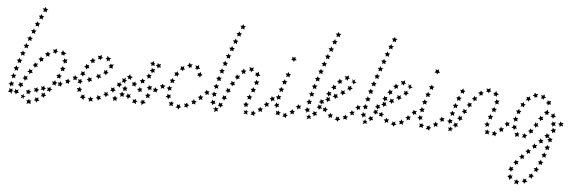

<svg xmlns="http://www.w3.org/2000/svg" viewBox="-75 -719 3473 1155"><g transform="rotate(5 1661.5 -141.5)"><path d="M389 -144 381 -135 383 -124 372 -129 362 -123 364 -135 356 -144 367 -145 371 -156 377 -145ZM347 -117 338 -110 339 -98 329 -104 318 -100 321 -111 314 -121H326L331 -131L336 -120ZM303 -96 293 -89V-77L284 -84L272 -81L277 -92L270 -102L282 -101L288 -111L292 -99ZM204 -60 194 -54 193 -42 184 -50 172 -48 178 -59 172 -69 183 -67 191 -76 193 -65ZM164 -47 154 -41 152 -29 144 -37 132 -35 137 -46 131 -56 143 -54 151 -63 153 -52ZM117 -32 107 -25V-14L98 -21L87 -17L91 -28L83 -38H96L103 -47L106 -36ZM72 -17 73 -4 86 -2 74 4 76 17 68 6 56 14 62 1 54 -8 66 -6ZM91 21H102L107 11L111 21L122 20L116 30L121 41L107 38L93 42L98 31ZM136 17 145 10 143 -2 153 4 163 -2 162 10 171 18 158 20 152 31 148 20ZM176 -10 182 -19 178 -31 189 -27 198 -35 199 -23 209 -17 198 -13 194 -1 187 -10ZM209 -45 215 -56 209 -66 221 -64 228 -73 231 -61 242 -57 231 -51 229 -39 221 -47ZM238 -84 242 -95 236 -105 247 -104 254 -114 258 -103 269 -99 259 -92V-80L250 -87ZM263 -126 266 -138 258 -146 270 -147 276 -157 281 -146 292 -144 283 -136 284 -124 274 -131ZM283 -171 285 -182 276 -190 288 -192 292 -203 298 -193 310 -192 302 -183 304 -171 294 -176ZM297 -217 296 -229 285 -234 296 -239V-250L306 -242L317 -246L312 -233L317 -222L306 -225ZM295 -264 287 -271 277 -266 280 -276 271 -281 282 -287 284 -298 293 -287 308 -280 297 -275ZM257 -285 247 -282 245 -270 238 -279 227 -276 231 -287 224 -297 237 -296 248 -304V-292ZM213 -271 205 -263 207 -251 197 -256 187 -250 188 -262 178 -269 190 -272 196 -283 201 -273ZM175 -241 169 -231 173 -220 162 -223 154 -215 152 -227 142 -233 153 -238 156 -249 163 -240ZM143 -205 137 -194 143 -184 132 -186 124 -177 121 -188 111 -193 121 -199 123 -211 131 -203ZM114 -165 109 -155 116 -145H104L97 -136L94 -148L82 -151L93 -158V-170L102 -162ZM87 -124 83 -113 90 -104H79L72 -94L68 -105L57 -109L67 -116V-128L76 -121ZM63 -82 59 -71 67 -61H55L48 -51L44 -62L33 -66L42 -73V-85L52 -78ZM40 -39 36 -27 44 -18H32L25 -8L21 -19L10 -22L19 -29V-41L28 -34ZM1 -9 -9 -19 -24 -21 -15 -30 -16 -43 -6 -37 2 -43V-32L10 -28L0 -24ZM-12 -52 -14 -64 -24 -70 -13 -75 -10 -87 -3 -78H9L3 -69L8 -59L-4 -61ZM-6 -102 -5 -114 -15 -121 -4 -124 0 -135 7 -125H19L11 -116L15 -105L4 -109ZM6 -149 7 -161 -2 -169 9 -172 14 -183 20 -172H32L24 -163L27 -151L16 -156ZM20 -197 22 -209 13 -216 24 -219 29 -230 35 -219 47 -218 39 -209 41 -198 30 -203ZM36 -243 38 -255 29 -263 41 -265 46 -276 51 -265 63 -264 55 -255 57 -244 46 -249ZM53 -289 55 -301 46 -309 58 -311 63 -322 68 -311 80 -310 72 -301 74 -290 63 -295ZM70 -335 73 -347 64 -355 76 -357 81 -368 86 -357 98 -355 90 -347 91 -335 81 -341ZM89 -381 91 -393 83 -401 95 -402 100 -413 105 -402 117 -400 108 -392 110 -380 99 -386ZM108 -426 110 -438 102 -446 114 -448 119 -458 124 -447 136 -445 127 -437 129 -425 118 -431ZM127 -471 130 -483 122 -492 133 -493 139 -503 144 -492 156 -490 147 -482 148 -470 138 -476ZM147 -516 150 -528 142 -537 153 -538 159 -548 164 -537 176 -535 167 -527 168 -515 158 -521Z M442 -134 452 -140 453 -152 462 -144 473 -148 469 -136 476 -127H464L456 -118L453 -129ZM495 -156 504 -163 503 -175 513 -168 524 -174 521 -162 530 -153 517 -152 511 -142 507 -153ZM537 -180 545 -189 541 -200 552 -196 561 -203V-191L571 -185L560 -181L555 -169L549 -179ZM571 -213 574 -224 565 -230 576 -233V-242L586 -236L597 -240L591 -225L592 -211L582 -217ZM571 -255 562 -261 553 -253 554 -265 544 -269 554 -275V-287L565 -277L579 -275L570 -267ZM530 -272 519 -268 517 -257 510 -265 499 -262 503 -273 496 -283 510 -282 520 -291V-279ZM486 -257 478 -248 482 -237 471 -241 462 -234 461 -245 451 -251 463 -256 468 -268 474 -258ZM451 -223 447 -213 454 -203 442 -204 435 -194 431 -205 420 -209 430 -216 431 -228 440 -221ZM427 -182 425 -170 433 -162 422 -160 417 -150 411 -160 399 -161 408 -170 406 -182 416 -177ZM411 -136V-124L421 -118L410 -114L408 -103L400 -111L389 -109L395 -120L391 -132L402 -129ZM406 -88 410 -77 421 -75 412 -67 415 -56 404 -61 393 -55 395 -68 388 -79 399 -78ZM420 -43 428 -37 438 -43 436 -32 445 -26 435 -21 433 -9 423 -20 410 -24 419 -31ZM459 -22 470 -24 473 -35 480 -26 491 -27 485 -17 490 -6 477 -9 466 -2 468 -14ZM506 -29 515 -35V-47L525 -40L535 -44L532 -33L540 -24L527 -23L520 -13L517 -25ZM549 -50 558 -59 555 -70 566 -65 576 -71 574 -59 584 -52 572 -49 566 -38 561 -49ZM588 -79 596 -88 592 -99 603 -96 612 -103 613 -91 622 -84 611 -80 607 -69 600 -79ZM625 -112 631 -122 627 -133 638 -129 647 -137 648 -126 658 -120 647 -115 644 -103 636 -113Z M918 -139 910 -130 912 -119 902 -124 891 -118 893 -129 884 -138 896 -140 900 -150 906 -140ZM877 -111 868 -103 869 -92 858 -98 847 -94 851 -106 844 -115H855L861 -125L865 -114ZM781 -90 769 -92 760 -84 759 -96 749 -104 761 -107 765 -118 771 -108 780 -111 775 -100ZM739 -116 729 -123 717 -120 721 -131 715 -141 727 -140 735 -149 737 -138 748 -135 738 -128ZM708 -154 699 -162 689 -157 692 -167 682 -176 693 -178 700 -189 705 -177 718 -173 708 -166ZM676 -167 675 -153 686 -148 675 -143V-129L666 -139L654 -135L659 -148L655 -161L666 -157ZM676 -117 681 -107 693 -106 685 -98 689 -87 677 -90 668 -83V-96L659 -104L671 -106ZM695 -73 703 -65 714 -69 710 -58 717 -50 705 -49 699 -38 695 -50 683 -56 693 -61ZM728 -40 739 -37 747 -45 748 -34 759 -31 749 -24 750 -12 739 -20 726 -19 732 -29ZM773 -28 783 -32 782 -43 790 -37 799 -43V-31L810 -25L795 -20L784 -10L783 -22ZM807 -54 809 -65 800 -73 811 -75 814 -86 822 -77H834L826 -67L828 -54L818 -60ZM818 -101 817 -112 806 -117 817 -123 818 -134 827 -126 839 -128 833 -117 838 -106 827 -109ZM829 -205 826 -216 815 -222 826 -227 827 -239 836 -231 848 -233 842 -222 848 -212 836 -214ZM823 -248V-260L814 -268L826 -271L837 -282L836 -270L846 -264L840 -262L843 -251L832 -255ZM880 -266 876 -255 881 -244 869 -246 861 -238 859 -249 849 -255 859 -260 860 -271 869 -263ZM830 -196 823 -186 827 -174 816 -178 807 -170V-182L797 -189L808 -193L811 -204L818 -195ZM794 -162 787 -152 790 -141 779 -145 769 -138 770 -150 760 -157 772 -160 776 -171 782 -162ZM679 -70 671 -61 673 -49 662 -54 652 -48 654 -60 645 -68 656 -70 661 -81 667 -71ZM639 -41 630 -33 633 -21 622 -26 612 -20 613 -32 605 -40 616 -42 621 -53 627 -42Z M1185 -128 1179 -118 1184 -107 1172 -110 1163 -103V-114L1153 -121L1163 -125L1166 -136L1174 -127ZM1151 -93 1143 -84 1147 -73 1136 -76 1126 -70 1127 -81 1117 -89 1128 -92 1132 -103 1139 -93ZM1113 -62 1105 -53 1107 -41 1096 -46 1085 -41 1088 -53 1079 -61 1091 -63 1095 -73 1101 -63ZM1071 -35 1061 -28V-16L1052 -23L1040 -20L1045 -31L1038 -41L1049 -40L1056 -49L1060 -38ZM1024 -18 1013 -14 1008 -2 1002 -12 989 -14 998 -22 996 -34 1006 -29 1014 -36V-24ZM974 -20 962 -24 951 -19 953 -32 946 -43 958 -41 966 -50 967 -41H977L970 -31ZM941 -58 936 -69 924 -73 934 -80V-92L943 -85L955 -88L951 -78L958 -70L946 -69ZM937 -108 936 -120 926 -127 937 -131 941 -142 947 -132 959 -133 952 -124 957 -113 945 -116ZM947 -157 948 -169 940 -177 952 -179 958 -189 962 -178 974 -176 965 -168 967 -157 957 -162ZM966 -202 970 -214 964 -223H976L984 -232L986 -220L997 -216L987 -210V-198L978 -206ZM995 -243 1002 -253 999 -264 1010 -260 1021 -266 1019 -254 1028 -246 1017 -245 1015 -234 1007 -243ZM1036 -272 1047 -278 1050 -290 1058 -280H1071L1063 -271L1066 -260L1056 -263L1049 -256L1047 -267ZM1086 -276 1099 -273 1109 -280V-267L1117 -256L1105 -257L1097 -248L1095 -257L1086 -255L1092 -265ZM1121 -240 1125 -228 1135 -222 1124 -216 1120 -204 1114 -215H1102L1108 -223L1103 -231L1114 -230Z M1580 -127 1575 -116 1580 -105 1568 -107 1560 -99 1558 -111 1548 -116 1559 -121 1560 -133 1568 -124ZM1549 -88 1543 -78 1547 -67 1536 -70 1527 -62 1526 -74 1516 -80 1527 -84 1529 -96 1537 -87ZM1514 -53 1507 -43 1511 -32 1499 -36 1489 -30 1490 -41 1482 -49 1493 -52 1496 -62 1503 -53ZM1475 -23 1465 -15V-3L1455 -10L1443 -8L1449 -19L1444 -29L1454 -27L1459 -36L1464 -25ZM1425 -7 1413 -13 1399 -10 1406 -20 1399 -31 1410 -29 1417 -37 1419 -28 1429 -27 1420 -20ZM1402 -51V-63L1393 -71L1404 -74L1409 -85L1415 -75L1427 -73L1419 -65L1422 -55L1411 -58ZM1416 -99 1419 -110 1410 -119 1422 -120 1428 -131 1433 -120 1444 -118 1436 -110 1437 -98 1427 -104ZM1435 -144 1438 -156 1429 -164 1441 -166 1446 -176 1452 -165 1463 -164 1455 -155 1456 -144 1446 -149ZM1453 -190 1454 -201 1445 -208 1456 -211 1460 -222 1467 -213H1479L1471 -203L1474 -191L1463 -196ZM1462 -237 1459 -247 1447 -248 1455 -255 1450 -264 1462 -263 1470 -272 1472 -258 1481 -246H1469ZM1440 -273 1429 -274 1424 -263 1420 -274 1410 -273 1416 -283 1410 -294 1425 -290 1439 -294 1434 -283ZM1396 -270 1387 -262 1391 -250 1380 -255 1371 -248V-260L1361 -267L1373 -271L1379 -283L1384 -272ZM1360 -239 1354 -228 1360 -218 1349 -220 1341 -211 1338 -222 1327 -227 1338 -233 1339 -245 1348 -236ZM1332 -199 1328 -188 1335 -178H1323L1317 -169L1313 -180L1301 -183L1311 -190V-203L1320 -195ZM1308 -156 1305 -145 1313 -136 1301 -135 1295 -125 1291 -136 1279 -138 1288 -146 1287 -158 1297 -151ZM1288 -112 1285 -100 1294 -92 1282 -90 1276 -80 1271 -90 1260 -92 1268 -101 1267 -112 1277 -106ZM1269 -66 1266 -55 1275 -46 1263 -45 1257 -34 1252 -45 1241 -47 1249 -55 1248 -67 1258 -61ZM1247 -12 1235 -14 1222 -6 1226 -21 1212 -27 1226 -29 1229 -40 1235 -31 1249 -34 1240 -24ZM1210 -46 1206 -57 1194 -62 1204 -68 1205 -80 1214 -72 1225 -75 1221 -65 1228 -57 1216 -56ZM1208 -96 1207 -108 1196 -114 1208 -118 1211 -130 1218 -121H1230L1223 -111L1228 -101L1217 -104ZM1215 -145V-156L1205 -163L1217 -167L1221 -178L1227 -168H1239L1232 -159L1236 -148L1225 -152ZM1226 -193 1227 -204 1217 -212 1229 -215 1233 -226 1240 -216 1251 -215 1244 -206 1247 -195 1236 -199ZM1239 -240 1241 -252 1231 -259 1243 -262 1248 -273 1254 -263 1265 -262 1257 -253 1260 -241 1249 -246ZM1254 -287 1256 -299 1247 -307 1258 -309 1263 -320 1269 -309 1281 -308 1273 -299 1275 -288 1264 -293ZM1270 -333 1272 -345 1263 -353 1275 -355 1280 -366 1285 -355 1297 -354 1289 -346 1291 -334 1280 -339ZM1287 -380 1288 -391 1280 -400 1292 -401 1297 -412 1302 -401 1314 -400 1306 -391 1308 -380 1297 -385ZM1304 -426 1306 -437 1298 -446 1309 -447 1315 -458 1320 -447 1332 -445 1323 -437 1325 -425 1315 -431ZM1322 -471 1324 -483 1316 -491 1328 -493 1333 -503 1338 -493 1350 -491 1341 -483 1343 -471 1333 -477ZM1341 -517 1343 -528 1335 -537 1347 -538 1352 -549 1357 -538 1369 -536 1360 -528 1362 -516 1351 -522Z M1656 -40V-29L1667 -26L1657 -19L1656 -7L1646 -15H1633L1641 -24L1637 -35L1646 -32ZM1611 -50 1613 -40 1624 -38 1614 -31 1617 -20 1605 -25 1593 -22 1597 -34 1593 -46 1604 -42ZM1689 -65 1696 -55H1707L1700 -46L1703 -34L1692 -39L1681 -32L1683 -44L1674 -52L1685 -54ZM1590 -97 1598 -88 1610 -90 1604 -80 1611 -71 1599 -72 1591 -62 1589 -74 1578 -79 1588 -85ZM1722 -98 1730 -89 1742 -91 1736 -81 1740 -70 1729 -73 1720 -65 1719 -77 1709 -83 1720 -87ZM1599 -146 1606 -136H1618L1611 -127L1615 -116L1603 -119L1594 -112V-124L1584 -131L1596 -134ZM1613 -193 1619 -183 1631 -182 1623 -173 1626 -162 1615 -167 1605 -160 1606 -172 1597 -180 1608 -182ZM1630 -240 1635 -229 1647 -228 1638 -219 1641 -208 1630 -213 1620 -207 1621 -219 1613 -227 1624 -229ZM1648 -286 1653 -275 1665 -272 1656 -265 1658 -253 1647 -259 1637 -253 1639 -265 1631 -274 1643 -275ZM1691 -361 1679 -358 1674 -348 1669 -358 1657 -359 1665 -368 1662 -379 1673 -374 1683 -380 1682 -369Z M2099 -119 2093 -108 2098 -97 2087 -100 2078 -92 2077 -103 2067 -109 2077 -114 2079 -125 2087 -117ZM2066 -82 2059 -72 2063 -60 2052 -64 2042 -57 2043 -69 2033 -76 2044 -79 2047 -90 2054 -81ZM2029 -49 2020 -40 2022 -28 2011 -34 2000 -30 2003 -41 1996 -50 2007 -51 2012 -61 2017 -50ZM1984 -26 1972 -23 1967 -12 1961 -22 1948 -26 1958 -33V-45L1967 -38L1975 -45L1974 -33ZM1934 -33 1923 -37 1912 -30 1913 -42 1904 -51 1916 -52 1921 -63 1926 -53 1937 -54 1930 -44ZM1894 -63 1885 -70 1873 -68 1878 -78 1872 -89 1883 -87 1891 -96 1893 -85 1904 -82 1894 -75ZM1881 -138 1891 -145 1890 -157 1900 -151 1911 -155 1908 -144 1915 -135 1903 -134 1897 -124 1893 -135ZM1925 -161 1934 -168 1933 -180 1943 -174 1954 -179 1951 -167 1959 -158 1947 -157 1941 -147 1937 -158ZM1967 -185 1976 -193 1974 -205 1984 -199 1995 -205 1993 -193 2002 -185 1990 -183 1984 -172 1979 -183ZM2008 -212 2015 -221 2011 -232 2022 -229 2031 -236 2032 -224 2042 -219 2030 -214 2026 -202 2020 -212ZM2043 -244 2040 -256 2029 -257 2038 -263 2034 -276 2044 -268 2052 -277 2049 -263 2062 -258 2050 -253ZM2020 -277 2009 -275 2008 -263 2000 -272 1990 -269 1994 -280 1986 -290 2001 -289 2013 -297 2011 -285ZM1977 -262 1970 -253 1974 -243 1963 -246 1954 -238 1953 -250 1943 -256 1955 -261 1959 -273 1965 -263ZM1943 -228 1938 -217 1944 -207 1933 -209 1925 -200 1922 -211 1911 -216 1922 -222 1923 -234 1932 -226ZM1915 -188 1911 -177 1918 -167 1906 -168 1899 -158 1896 -170 1884 -174 1894 -180 1895 -192 1904 -185ZM1875 -137 1871 -126 1879 -116H1867L1860 -107L1856 -118L1845 -121L1855 -128V-140L1864 -133ZM1865 -104 1861 -93 1868 -83H1856L1849 -74L1846 -85L1835 -89L1845 -96L1844 -107L1854 -100ZM1840 -62 1835 -51 1842 -40 1830 -41 1821 -32 1820 -44 1809 -49 1819 -55V-66L1828 -58ZM1809 -16 1794 -19 1780 -11 1786 -25 1776 -32H1788L1794 -43L1798 -32L1807 -33L1801 -26ZM1776 -50 1774 -62 1763 -68 1774 -73 1776 -85 1784 -76 1796 -77 1790 -68 1796 -58 1784 -59ZM1780 -100V-112L1770 -118L1781 -122L1785 -134L1792 -124H1804L1797 -115L1801 -104L1789 -107ZM1790 -148 1791 -160 1781 -167 1793 -170 1797 -182 1803 -171H1815L1808 -162L1811 -151L1800 -155ZM1803 -196 1804 -207 1795 -215 1806 -218 1811 -229 1817 -219 1829 -218 1821 -209 1824 -197 1813 -202ZM1817 -243 1818 -255 1809 -262 1821 -265 1826 -276 1832 -265 1843 -264 1835 -255 1838 -244 1827 -249ZM1832 -290 1834 -301 1825 -309 1837 -311 1841 -322 1847 -312 1859 -311 1851 -302 1853 -290 1842 -295ZM1848 -336 1850 -348 1841 -356 1853 -358 1858 -369 1863 -358 1875 -357 1867 -348 1869 -337 1858 -342ZM1865 -382 1867 -394 1858 -402 1870 -404 1875 -415 1880 -404 1892 -403 1884 -394 1886 -382 1875 -388ZM1882 -428 1884 -440 1875 -448 1887 -450 1892 -461 1897 -450 1909 -449 1901 -440 1903 -428 1892 -434ZM1899 -474 1901 -486 1893 -494 1905 -496 1910 -507 1915 -496 1927 -494 1918 -486 1920 -474 1910 -480ZM1917 -520 1919 -532 1911 -540 1923 -542 1928 -552 1933 -541 1945 -540 1936 -531 1938 -520 1928 -525Z M2438 -119 2432 -108 2437 -97 2426 -100 2417 -92 2416 -103 2406 -109 2416 -114 2418 -125 2426 -117ZM2405 -82 2398 -72 2402 -60 2391 -64 2381 -57 2382 -69 2372 -76 2383 -79 2386 -90 2393 -81ZM2368 -49 2359 -40 2361 -28 2350 -34 2339 -30 2342 -41 2335 -50 2346 -51 2351 -61 2356 -50ZM2323 -26 2311 -23 2306 -12 2300 -22 2287 -26 2297 -33V-45L2306 -38L2314 -45L2313 -33ZM2273 -33 2262 -37 2251 -30 2252 -42 2243 -51 2255 -52 2260 -63 2265 -53 2276 -54 2269 -44ZM2233 -63 2224 -70 2212 -68 2217 -78 2211 -89 2222 -87 2230 -96 2232 -85 2243 -82 2233 -75ZM2220 -138 2230 -145 2229 -157 2239 -151 2250 -155 2247 -144 2254 -135 2242 -134 2236 -124 2232 -135ZM2264 -161 2273 -168 2272 -180 2282 -174 2293 -179 2290 -167 2298 -158 2286 -157 2280 -147 2276 -158ZM2306 -185 2315 -193 2313 -205 2323 -199 2334 -205 2332 -193 2341 -185 2329 -183 2323 -172 2318 -183ZM2347 -212 2354 -221 2350 -232 2361 -229 2370 -236 2371 -224 2381 -219 2369 -214 2365 -202 2359 -212ZM2382 -244 2379 -256 2368 -257 2377 -263 2373 -276 2383 -268 2391 -277 2388 -263 2401 -258 2389 -253ZM2359 -277 2348 -275 2347 -263 2339 -272 2329 -269 2333 -280 2325 -290 2340 -289 2352 -297 2350 -285ZM2316 -262 2309 -253 2313 -243 2302 -246 2293 -238 2292 -250 2282 -256 2294 -261 2298 -273 2304 -263ZM2282 -228 2277 -217 2283 -207 2272 -209 2264 -200 2261 -211 2250 -216 2261 -222 2262 -234 2271 -226ZM2254 -188 2250 -177 2257 -167 2245 -168 2238 -158 2235 -170 2223 -174 2233 -180 2234 -192 2243 -185ZM2214 -137 2210 -126 2218 -116H2206L2199 -107L2195 -118L2184 -121L2194 -128V-140L2203 -133ZM2204 -104 2200 -93 2207 -83H2195L2188 -74L2185 -85L2174 -89L2184 -96L2183 -107L2193 -100ZM2179 -62 2174 -51 2181 -40 2169 -41 2160 -32 2159 -44 2148 -49 2158 -55V-66L2167 -58ZM2148 -16 2133 -19 2119 -11 2125 -25 2115 -32H2127L2133 -43L2137 -32L2146 -33L2140 -26ZM2115 -50 2113 -62 2102 -68 2113 -73 2115 -85 2123 -76 2135 -77 2129 -68 2135 -58 2123 -59ZM2119 -100V-112L2109 -118L2120 -122L2124 -134L2131 -124H2143L2136 -115L2140 -104L2128 -107ZM2129 -148 2130 -160 2120 -167 2132 -170 2136 -182 2142 -171H2154L2147 -162L2150 -151L2139 -155ZM2142 -196 2143 -207 2134 -215 2145 -218 2150 -229 2156 -219 2168 -218 2160 -209 2163 -197 2152 -202ZM2156 -243 2157 -255 2148 -262 2160 -265 2165 -276 2171 -265 2182 -264 2174 -255 2177 -244 2166 -249ZM2171 -290 2173 -301 2164 -309 2176 -311 2180 -322 2186 -312 2198 -311 2190 -302 2192 -290 2181 -295ZM2187 -336 2189 -348 2180 -356 2192 -358 2197 -369 2202 -358 2214 -357 2206 -348 2208 -337 2197 -342ZM2204 -382 2206 -394 2197 -402 2209 -404 2214 -415 2219 -404 2231 -403 2223 -394 2225 -382 2214 -388ZM2221 -428 2223 -440 2214 -448 2226 -450 2231 -461 2236 -450 2248 -449 2240 -440 2242 -428 2231 -434ZM2238 -474 2240 -486 2232 -494 2244 -496 2249 -507 2254 -496 2266 -494 2257 -486 2259 -474 2249 -480ZM2256 -520 2258 -532 2250 -540 2262 -542 2267 -552 2272 -541 2284 -540 2275 -531 2277 -520 2267 -525Z M2522 -40V-29L2533 -26L2523 -19L2522 -7L2512 -15H2499L2507 -24L2503 -35L2512 -32ZM2477 -50 2479 -40 2490 -38 2480 -31 2483 -20 2471 -25 2459 -22 2463 -34 2459 -46 2470 -42ZM2555 -65 2562 -55H2573L2566 -46L2569 -34L2558 -39L2547 -32L2549 -44L2540 -52L2551 -54ZM2456 -97 2464 -88 2476 -90 2470 -80 2477 -71 2465 -72 2457 -62 2455 -74 2444 -79 2454 -85ZM2588 -98 2596 -89 2608 -91 2602 -81 2606 -70 2595 -73 2586 -65 2585 -77 2575 -83 2586 -87ZM2465 -146 2472 -136H2484L2477 -127L2481 -116L2469 -119L2460 -112V-124L2450 -131L2462 -134ZM2479 -193 2485 -183 2497 -182 2489 -173 2492 -162 2481 -167 2471 -160 2472 -172 2463 -180 2474 -182ZM2496 -240 2501 -229 2513 -228 2504 -219 2507 -208 2496 -213 2486 -207 2487 -219 2479 -227 2490 -229ZM2514 -286 2519 -275 2531 -272 2522 -265 2524 -253 2513 -259 2503 -253 2505 -265 2497 -274 2509 -275ZM2557 -361 2545 -358 2540 -348 2535 -358 2523 -359 2531 -368 2528 -379 2539 -374 2549 -380 2548 -369Z M3001 -98 2995 -88 3001 -77 2989 -79 2981 -71 2979 -82 2969 -88 2979 -93 2981 -105 2989 -96ZM2969 -61 2962 -51 2966 -39 2955 -43 2945 -36V-48L2936 -55L2947 -58L2950 -69L2957 -60ZM2931 -28 2922 -20V-8L2912 -15L2899 -13L2905 -23L2900 -34L2910 -32L2915 -41L2920 -30ZM2883 -16 2870 -20 2858 -16 2861 -29 2857 -42 2868 -37 2873 -47 2876 -35 2888 -33 2878 -27ZM2858 -58V-71L2848 -78L2860 -81L2864 -93L2870 -82L2882 -81L2875 -73L2878 -63L2867 -66ZM2871 -106 2873 -118 2865 -127 2876 -128 2882 -139 2887 -128 2899 -126 2890 -118 2892 -106 2882 -112ZM2889 -152 2891 -164 2883 -172 2894 -174 2899 -184 2905 -174 2916 -173 2908 -164 2910 -152 2900 -158ZM2905 -198V-210L2895 -216L2906 -220L2907 -231L2916 -223L2927 -225L2921 -213L2925 -201L2914 -205ZM2907 -245 2900 -253 2889 -250 2894 -260 2886 -267 2898 -270 2902 -281 2909 -268 2921 -261 2910 -256ZM2874 -274 2863 -273 2860 -262 2854 -271 2843 -269 2848 -280 2842 -290 2856 -288 2869 -294 2866 -283ZM2829 -264 2821 -256 2824 -245 2814 -249 2805 -242V-254L2795 -261L2807 -265L2812 -276L2818 -266ZM2793 -233 2787 -223 2793 -212 2781 -214 2773 -206 2771 -217 2761 -222 2771 -228 2773 -240 2781 -231ZM2763 -195 2759 -184 2765 -174 2754 -175 2746 -165 2743 -177 2732 -181 2742 -187 2743 -199 2752 -192ZM2737 -153 2733 -142 2740 -133H2728L2722 -123L2718 -134L2707 -138L2716 -145V-157L2726 -150ZM2713 -111 2709 -99 2717 -90H2705L2698 -80L2694 -91L2683 -95L2692 -102V-114L2702 -107ZM2689 -68 2686 -56 2693 -47H2681L2674 -37L2671 -49L2659 -52L2669 -59V-71L2678 -64ZM2657 -14 2647 -20 2635 -15 2639 -26 2633 -37 2644 -35 2651 -45 2653 -34 2665 -31 2654 -26ZM2636 -58 2634 -70 2624 -76 2635 -80 2638 -92 2646 -83H2657L2651 -74L2656 -64L2644 -66ZM2643 -107 2644 -119 2634 -126 2646 -129 2650 -140 2656 -130H2668L2661 -121L2664 -109L2653 -114ZM2656 -154 2658 -166 2649 -174 2660 -176 2665 -187 2671 -177 2683 -176 2675 -167 2677 -156 2666 -161ZM2672 -201 2674 -213 2666 -221 2677 -223 2683 -234 2688 -223 2700 -221 2691 -213 2693 -201 2683 -207ZM2690 -247 2693 -258 2685 -268H2697L2704 -279L2708 -267L2719 -264L2710 -257L2711 -246L2701 -252Z M3323 -124 3317 -114 3322 -103 3310 -106 3301 -98 3300 -110 3290 -116 3301 -120 3303 -132 3311 -123ZM3282 -81 3275 -71 3280 -61 3268 -64 3259 -56V-68L3248 -74L3259 -78L3262 -90L3270 -81ZM3247 -46 3241 -37 3245 -25 3233 -29 3224 -21V-33L3214 -39L3225 -43L3228 -55L3235 -46ZM3212 -12 3205 -2 3210 9 3198 6 3189 13V1L3179 -5L3190 -9L3193 -21L3200 -11ZM3177 22 3170 32 3174 43 3163 40 3154 47 3153 35 3144 29 3155 25 3158 13 3165 23ZM3142 57 3135 66 3140 77 3128 74 3119 82V70L3108 64L3120 59L3123 48L3130 57ZM3107 91 3101 101 3106 112 3094 109 3085 117 3084 105 3074 100 3085 95 3088 83 3095 92ZM3074 127 3068 138 3074 148 3062 146 3055 155 3052 143 3042 138 3052 132 3054 121 3062 129ZM3045 166 3041 177 3049 185 3038 186 3033 197 3027 186 3015 185 3024 176V163L3034 170ZM3030 210 3035 219 3046 218 3040 227 3046 235 3035 236 3029 247 3024 233 3013 223 3024 220ZM3057 244 3068 246 3074 237 3078 248 3088 249 3081 258 3083 269 3071 263 3057 266 3063 255ZM3102 248 3112 241 3110 229 3120 235 3129 229 3128 241 3138 248 3125 251 3118 262 3114 251ZM3141 220 3147 210 3141 200 3153 202 3161 194 3163 205 3174 210 3163 216 3161 228 3153 219ZM3171 182 3175 171 3167 162H3179L3186 152L3190 163L3201 166L3191 174V186L3182 179ZM3194 139 3197 128 3189 120 3200 118 3206 108 3211 119 3223 121 3214 129 3215 141 3205 135ZM3213 95 3215 83 3206 75 3218 73 3223 62 3229 73 3240 74 3232 82 3234 95 3224 89ZM3229 48 3230 37 3221 29 3233 26 3237 15 3243 25 3255 26 3247 35 3250 47 3239 42ZM3242 1 3243 -11 3233 -17 3244 -21 3248 -32 3255 -23H3266L3259 -13L3263 -2L3252 -6ZM3258 -95 3256 -107 3245 -112 3256 -117V-129L3265 -121L3277 -124L3272 -112L3278 -102L3266 -104ZM3257 -143 3252 -154 3241 -155 3249 -163 3244 -171 3256 -170 3264 -179 3265 -165 3275 -155 3263 -154ZM3234 -178 3226 -174 3228 -163 3218 -168 3210 -161 3209 -173 3199 -179 3212 -184 3222 -196 3224 -184ZM3199 -151 3194 -140 3201 -130 3189 -131 3182 -122 3179 -133 3168 -137 3178 -144 3179 -156 3187 -148ZM3172 -110 3168 -99 3175 -89H3163L3156 -80L3153 -92L3142 -96L3152 -102V-114L3161 -106ZM3146 -68 3141 -57 3146 -47 3134 -49 3125 -41 3124 -52 3114 -58 3124 -63 3126 -74 3134 -66ZM3112 -31 3103 -22 3104 -10 3093 -17 3080 -16 3087 -26 3082 -36 3091 -34 3095 -43 3101 -33ZM3064 -19 3051 -21 3040 -15 3041 -28 3034 -39 3046 -38 3054 -46 3056 -37 3065 -39 3058 -29ZM3030 -55 3025 -66 3013 -70 3023 -77 3024 -89 3033 -81 3044 -84 3040 -74 3047 -66 3035 -65ZM3027 -105 3026 -117 3016 -124 3028 -128 3032 -139 3038 -129H3050L3043 -120L3047 -109L3036 -113ZM3038 -153 3039 -165 3031 -174 3043 -175 3049 -186 3053 -175 3065 -173 3056 -165 3059 -154 3048 -159ZM3057 -199 3061 -210 3054 -220H3066L3074 -229L3076 -218L3087 -213L3077 -207L3078 -196L3068 -203ZM3085 -240 3091 -251 3087 -262 3098 -259 3109 -266 3108 -254 3117 -246 3106 -244 3104 -233 3096 -242ZM3123 -272 3133 -279 3135 -291 3144 -283H3157L3150 -274L3153 -262L3143 -266L3138 -258L3134 -269ZM3173 -279 3185 -277 3195 -285 3196 -273 3205 -265 3193 -262 3189 -251 3184 -260 3174 -258 3179 -269ZM3216 -253 3225 -246 3237 -249 3233 -238 3239 -227 3227 -229 3219 -220 3217 -231 3206 -234 3216 -241Z"/></g></svg>

Font: Santa christmas start
Style: Regular
Weight: 400
Designer: MUHAMMAD YONI
Version: Version 001.000